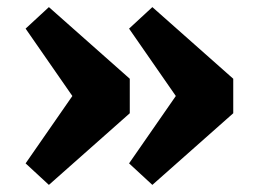

<svg xmlns="http://www.w3.org/2000/svg" viewBox="-20 -531 730 540"><path d="M345 -212.5 117.5 -11 52 -71.5 183.5 -261 52 -450.5 117.5 -511 345 -309.5ZM636 -212.5 408.5 -11 343 -71.5 474.5 -261 343 -450.5 408.5 -511 636 -309.5Z"/></svg>

Font: Newsreader Caption SemiBold
Style: Regular
Weight: 600
Designer: Hugues Gentile
Foundry: Production Type
Version: Version 1.001